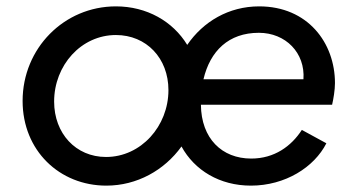

<svg xmlns="http://www.w3.org/2000/svg" viewBox="-20 -571 1119 603"><path d="M314 12C410 12 496 -36 550 -111C591 -36 670 12 768 12C876 12 967 -46 1005 -121L928 -163C895 -112 842 -73 769 -73C677 -73 612 -136 611 -242H1023C1027 -259 1032 -288 1032 -310C1032 -437 946 -551 794 -551C698 -551 618 -503 568 -430C523 -504 441 -551 344 -551C181 -551 51 -419 51 -254C51 -98 167 12 314 12ZM150 -252C150 -366 235 -461 344 -461C440 -461 509 -388 509 -288C509 -175 423 -78 313 -78C218 -78 150 -152 150 -252ZM619 -322C640 -411 698 -468 793 -468C877 -468 939 -405 933 -322Z"/></svg>

Font: Mluvka Medium
Style: Italic
Weight: 500
Italic angle: -8°
Designer: Modified by Jiří Krblich, Original typeface by Gumpita Rahayu
Foundry: Gumpita Rahayu & Jiří Krblich
Version: Version 2.000;Glyphs 3.1.1 (3134)